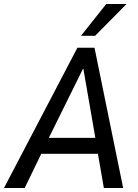

<svg xmlns="http://www.w3.org/2000/svg" viewBox="-46 -945 694 965"><path d="M-26 0 343 -705H429L573 0H476L441 -202L474 -172H128L176 -202L78 0ZM371 -599 188 -229 174 -252H455L437 -230L373 -599ZM361 -765 488 -925H590L432 -765Z"/></svg>

Font: Nunito Sans 10pt Condensed SemiBold
Style: Italic
Weight: 600
Width: 3
Italic angle: -9°
Designer: Vernon Adams
Foundry: Vernon Adams
Version: Version 3.101;gftools[0.9.27]